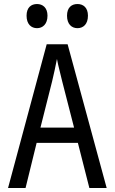

<svg xmlns="http://www.w3.org/2000/svg" viewBox="-20 -934 570 954"><path d="M365 -794C394 -794 417 -814 417 -856C417 -896 394 -914 365 -914C336 -914 313 -897 313 -856C313 -814 336 -794 365 -794ZM164 -794C192 -794 216 -814 216 -856C216 -896 192 -914 164 -914C135 -914 112 -897 112 -856C112 -814 135 -794 164 -794ZM20 0H107L162 -224H367L424 0H510L316 -714H212ZM239 -530C246 -561 257 -607 263 -641C269 -607 282 -562 289 -530L348 -300H181Z"/></svg>

Font: Noto Sans Mono Condensed
Style: Regular
Weight: 400
Width: 3
Designer: Monotype Design Team
Foundry: Monotype Imaging Inc.
Version: Version 2.014